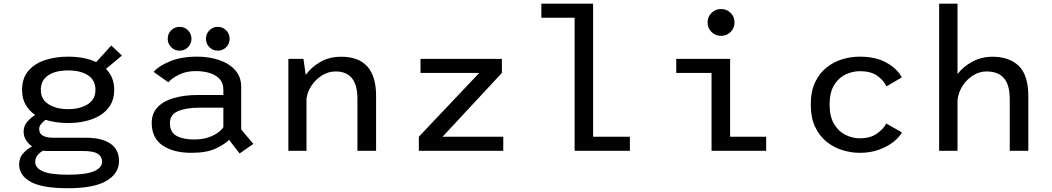

<svg xmlns="http://www.w3.org/2000/svg" viewBox="-20 -820 5720 1044"><path d="M351 -151Q318.5 -151 287.2 -155.2Q256 -159.5 228 -168.5Q214 -158.5 203.5 -146Q193 -133.5 193 -118.5Q193 -93 213.8 -82Q234.5 -71 267.5 -71H447.5Q532.5 -71 579.8 -39.5Q627 -8 627 56Q627 123 559.2 163.2Q491.5 203.5 348.5 203.5Q209 203.5 146.5 168.5Q84 133.5 84 74.5Q84 37 106.8 13Q129.5 -11 154.5 -24Q134 -38 121.2 -58.5Q108.5 -79 108.5 -104.5Q108.5 -136 128.5 -158.5Q148.5 -181 171.5 -195Q139 -216.5 119.5 -250.2Q100 -284 100 -331Q100 -395.5 134.8 -435.5Q169.5 -475.5 226.8 -493.8Q284 -512 351 -512Q393 -512 432 -504.8Q471 -497.5 503 -482.5L585 -572.5L643 -518L556.5 -445.5Q577.5 -424.5 589.2 -396Q601 -367.5 601 -331Q601 -282 579.8 -247.8Q558.5 -213.5 522.8 -192Q487 -170.5 442.2 -160.8Q397.5 -151 351 -151ZM351 -226.5Q414 -226.5 456.5 -252.8Q499 -279 499 -331.5Q499 -383.5 459.2 -410.2Q419.5 -437 351 -437Q281.5 -437 241.8 -410.2Q202 -383.5 202 -331.5Q202 -279 244.5 -252.8Q287 -226.5 351 -226.5ZM171.5 62Q171.5 92.5 212.2 111.2Q253 130 350.5 130Q446.5 130 490.8 111.2Q535 92.5 535 59.5Q535 32 512.2 16.5Q489.5 1 429 1H235.5Q224.5 1 213.5 -0.5Q196 9 183.8 24.5Q171.5 40 171.5 62Z M1283 14.5 1225.5 -59.5Q1201.5 -35 1152.2 -12Q1103 11 1021 11Q923 11 864 -29.2Q805 -69.5 805 -151.5Q805 -204 837.2 -237.5Q869.5 -271 926.2 -287.2Q983 -303.5 1056.5 -303.5H1194.5V-332.5Q1194.5 -369 1173.5 -391.2Q1152.5 -413.5 1118.5 -423.5Q1084.5 -433.5 1045.5 -433.5Q991 -433.5 951.8 -413.2Q912.5 -393 895 -372.5L815.5 -429Q839.5 -459 901.5 -485.5Q963.5 -512 1052.5 -512Q1116.5 -512 1171 -493.8Q1225.5 -475.5 1258.5 -439Q1291.5 -402.5 1291.5 -347.5V-116L1357.5 -37.5ZM1035.5 -61.5Q1093.5 -61.5 1135.2 -81.5Q1177 -101.5 1194.5 -128V-234.5H1064Q992.5 -234.5 948.2 -215.8Q904 -197 904 -150.5Q904 -100.5 940.5 -81Q977 -61.5 1035.5 -61.5ZM956.5 -544.5Q929.5 -544.5 910.8 -563.2Q892 -582 892 -609Q892 -636.5 910.8 -655.2Q929.5 -674 956.5 -674Q983.5 -674 1002.2 -655.2Q1021 -636.5 1021 -609Q1021 -582 1002.2 -563.2Q983.5 -544.5 956.5 -544.5ZM1164.5 -544.5Q1137.5 -544.5 1118.8 -563.2Q1100 -582 1100 -609Q1100 -636.5 1118.8 -655.2Q1137.5 -674 1164.5 -674Q1191 -674 1209.8 -655.2Q1228.5 -636.5 1228.5 -609Q1228.5 -582 1209.8 -563.2Q1191 -544.5 1164.5 -544.5Z M1548 0V-500H1630L1642.5 -412.5Q1673.5 -456 1722.8 -483.8Q1772 -511.5 1835 -511.5Q2025 -511.5 2025 -298.5V0H1923.5V-282.5Q1923.5 -431.5 1805.5 -431.5Q1764.5 -431.5 1730 -409.5Q1695.5 -387.5 1673 -353.2Q1650.5 -319 1646.5 -281.5V0Z M2386.5 -76.5H2716.5V0H2257.5V-76.5L2586 -423.5H2266.5V-500H2709V-423.5Z M3205 -76.5H3405V0H3104.5V-723.5H2923.5V-800H3205Z M3901 -625Q3870 -625 3848.8 -646.2Q3827.5 -667.5 3827.5 -698Q3827.5 -728.5 3848.8 -749.8Q3870 -771 3901 -771Q3931.5 -771 3952.8 -749.8Q3974 -728.5 3974 -698Q3974 -667.5 3952.8 -646.2Q3931.5 -625 3901 -625ZM3950 -76.5H4146V0H3849V-423.5H3657V-500H3950Z M4884 -100Q4871 -75 4839 -49.2Q4807 -23.5 4760 -6.2Q4713 11 4655.5 11Q4608 11 4560.8 -3.5Q4513.5 -18 4474.5 -49.2Q4435.5 -80.5 4412 -130.5Q4388.5 -180.5 4388.5 -251Q4388.5 -322.5 4412 -372.2Q4435.5 -422 4474.5 -453Q4513.5 -484 4560.8 -498Q4608 -512 4655.5 -512Q4742 -512 4801 -478.8Q4860 -445.5 4883.5 -399L4800.5 -350.5Q4781.5 -387.5 4746.8 -410.2Q4712 -433 4655.5 -433Q4616 -433 4578.2 -415.2Q4540.5 -397.5 4515.8 -357.8Q4491 -318 4491 -251Q4491 -185 4515.8 -144.8Q4540.5 -104.5 4578.2 -86.2Q4616 -68 4655.5 -68Q4712 -68 4748.2 -93.5Q4784.5 -119 4799 -148.5Z M5086.5 0V-800H5186.5V-417.5Q5219.5 -459.5 5268.8 -485.5Q5318 -511.5 5376.5 -511.5Q5468.5 -511.5 5520 -461.2Q5571.5 -411 5571.5 -296.5V0H5470.5V-281Q5470.5 -359 5438.8 -395.2Q5407 -431.5 5344 -431.5Q5305.5 -431.5 5271.5 -410.2Q5237.5 -389 5214.5 -353.8Q5191.5 -318.5 5186.5 -276V0Z"/></svg>

Font: League Mono
Style: Regular
Weight: 400
Width: 6
Designer: Tyler Finck
Foundry: The League of Moveable Type / Tyler Finck
Version: Version 2.300;RELEASE